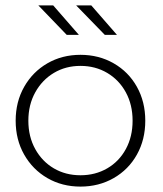

<svg xmlns="http://www.w3.org/2000/svg" viewBox="-20 -687 602 711"><path d="M278 4Q210 4 155.5 -27.5Q101 -59 69.5 -114.5Q38 -170 38 -240Q38 -310 69.5 -365.5Q101 -421 155.5 -452.5Q210 -484 278 -484Q346 -484 401 -452.5Q456 -421 487 -365.5Q518 -310 518 -240Q518 -170 487 -114.5Q456 -59 401 -27.5Q346 4 278 4ZM278 -38Q333 -38 377 -63.5Q421 -89 446 -135Q471 -181 471 -240Q471 -299 446 -345Q421 -391 377 -417Q333 -443 278 -443Q223 -443 179.5 -417Q136 -391 110.5 -345Q85 -299 85 -240Q85 -181 110.5 -135Q136 -89 179.5 -63.5Q223 -38 278 -38ZM122 -667H177L272 -558H227ZM262 -667H318L413 -558H368Z"/></svg>

Font: Montserrat Ace
Style: Light
Weight: 300
Designer: Julieta Ulanovsky
Foundry: Julieta Ulanovsky
Version: Version 1